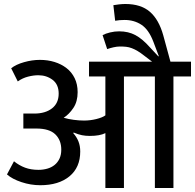

<svg xmlns="http://www.w3.org/2000/svg" viewBox="-20 -942 977 962"><path d="M36 -600Q60 -619 100.5 -630.5Q141 -642 180 -642Q219 -642 253 -631.5Q287 -621 313 -601Q339 -581 354 -550.5Q369 -520 369 -480Q369 -433 347.5 -401Q326 -369 299 -352Q323 -345 350 -341.5Q377 -338 401 -338Q432 -338 462.5 -345.5Q493 -353 508 -364V-559H426V-633H742L704 -662Q685 -677 670 -686Q655 -695 640.5 -700.5Q626 -706 612 -707.5Q598 -709 581 -709Q566 -709 548.5 -705Q531 -701 517 -696L494 -766Q509 -774 531.5 -779.5Q554 -785 577 -785Q623 -785 658.5 -766Q694 -747 731 -705L773 -660H776L748 -734Q725 -794 688.5 -818Q652 -842 604 -842Q592 -842 579.5 -841Q567 -840 557 -838L548 -916Q558 -918 576 -920Q594 -922 608 -922Q686 -922 731 -883Q776 -844 798 -765L834 -633H937V-559H849V0H756V-559H601V0H508V-275Q480 -261 430 -261Q409 -261 391 -264.5Q373 -268 349 -278L347 -275Q364 -256 373 -233.5Q382 -211 382 -183Q382 -103 328 -58.5Q274 -14 182 -14Q134 -14 87.5 -29.5Q41 -45 15 -68L50 -134Q76 -113 105.5 -102Q135 -91 173 -91Q196 -91 217 -97Q238 -103 253.5 -115.5Q269 -128 278 -147Q287 -166 287 -192Q287 -240 257 -269Q227 -298 162 -298H97V-373H152Q207 -373 240.5 -399Q274 -425 274 -473Q274 -519 243.5 -542Q213 -565 172 -565Q148 -565 120.5 -558Q93 -551 69 -534Z"/></svg>

Font: Mukta Medium
Style: Regular
Weight: 500
Designer: Girish Dalvi and Yashodeep Gholap
Foundry: Ek Type
Version: Version 2.538;PS 1.002;hotconv 16.6.51;makeotf.lib2.5.65220;